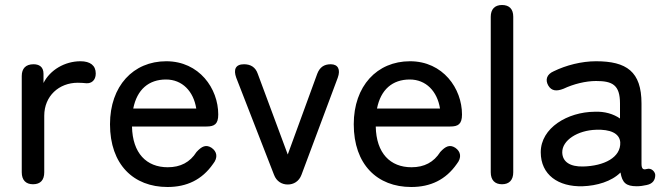

<svg xmlns="http://www.w3.org/2000/svg" viewBox="-20 -737 2675 768"><path d="M112 0C142 0 157 -17 157 -48V-274C157 -353 216 -406 291 -406C304 -406 316 -405 326 -404C345 -403 363 -415 363 -443C363 -475 341 -492 302 -492C239 -492 180 -457 154 -405V-442C154 -471 135 -480 114 -480C83 -480 67 -463 67 -433V-48C67 -17 83 0 112 0Z M650 11C727 11 788 -18 832 -81C853 -107 848 -131 826 -146C804 -160 787 -152 766 -129C740 -88 702 -68 651 -68C566 -68 510 -124 508 -231H806C837 -231 853 -240 853 -279C853 -383 777 -492 645 -492C513 -492 420 -393 420 -240C420 -79 514 11 650 11ZM513 -303C528 -379 575 -419 644 -419C709 -419 754 -372 765 -303Z M1131 1C1154 1 1176 -11 1186 -38L1331 -426C1343 -459 1332 -480 1303 -480C1276 -480 1259 -468 1249 -442L1131 -119L1011 -442C1002 -468 983 -480 956 -480C922 -480 913 -459 925 -426L1076 -38C1086 -11 1108 1 1131 1Z M1625 11C1702 11 1763 -18 1807 -81C1828 -107 1823 -131 1801 -146C1779 -160 1762 -152 1741 -129C1715 -88 1677 -68 1626 -68C1541 -68 1485 -124 1483 -231H1781C1812 -231 1828 -240 1828 -279C1828 -383 1752 -492 1620 -492C1488 -492 1395 -393 1395 -240C1395 -79 1489 11 1625 11ZM1488 -303C1503 -379 1550 -419 1619 -419C1684 -419 1729 -372 1740 -303Z M1988 0C2017 0 2033 -17 2033 -48V-670C2033 -701 2017 -717 1988 -717C1959 -717 1943 -700 1943 -670V-48C1943 -17 1959 0 1988 0Z M2311 8C2367 6 2426 -11 2462 -47C2469 -6 2484 8 2527 8C2540 8 2554 6 2567 3C2591 -2 2601 -17 2601 -37C2601 -48 2587 -67 2567 -61C2553 -57 2546 -61 2546 -82V-323C2546 -451 2486 -492 2364 -492C2306 -492 2244 -476 2195 -452C2167 -440 2160 -418 2173 -395C2186 -373 2206 -371 2234 -382C2274 -401 2323 -413 2364 -413C2429 -413 2460 -398 2460 -323V-263C2434 -281 2399 -292 2358 -290C2251 -289 2143 -226 2143 -128C2143 -38 2213 11 2311 8ZM2229 -127C2228 -176 2291 -216 2365 -218C2419 -220 2458 -205 2461 -168C2464 -107 2396 -73 2312 -71C2261 -70 2230 -89 2229 -127Z"/></svg>

Font: 寒蝉半圆体
Style: Regular
Weight: 400
Designer: Yoshimichi Ohira & Warren
Foundry: ChillType
Version: Version 1.800;Glyphs 3.1.1 (3135)